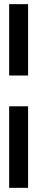

<svg xmlns="http://www.w3.org/2000/svg" viewBox="-20 -731 176 923"><path d="M24 -220H115V172H24ZM115 -711V-368H24V-711Z"/></svg>

Font: Fundamental  Brigade Condensed
Style: Regular
Weight: 400
Width: 3
Designer: Peter Wiegel, original typeface by Carl Albert Fahrenwaldt 1901
Foundry: Peter Wiegel
Version: Version 0.000 2012 initial release